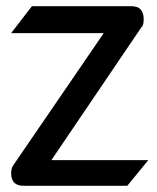

<svg xmlns="http://www.w3.org/2000/svg" viewBox="-20 -600 507 620"><path d="M16 -41C16 -15 28 0 56 0H391L459 -83H146L438 -514H439C443 -521 444 -529 444 -537C444 -563 434 -580 404 -580H83L16 -493H315L24 -68C18 -60 16 -51 16 -41Z"/></svg>

Font: Charger Pro
Style: ExBdNar
Weight: 400
Designer: Jasper
Foundry: Cannot Into Space Fonts
Version: Version 1.09